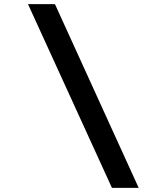

<svg xmlns="http://www.w3.org/2000/svg" viewBox="-20 -799 781 933"><path d="M654 114H524L116 -779H247Z"/></svg>

Font: DM Sans 28pt
Style: Bold Italic
Weight: 700
Italic angle: -10°
Version: Version 4.004;gftools[0.9.30]